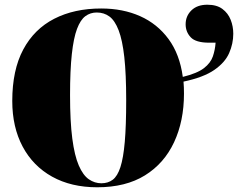

<svg xmlns="http://www.w3.org/2000/svg" viewBox="-20 -780 1009 814"><path d="M392 14Q282 14 201 -31Q120 -76 76 -158.5Q32 -241 32 -352Q32 -483 78.5 -570Q125 -657 210 -700.5Q295 -744 409 -744Q501 -744 574 -711.5Q647 -679 694.5 -614.5Q742 -550 755 -454Q816 -469 844.5 -491Q873 -513 882.5 -541Q892 -569 894 -599H867Q810 -599 788.5 -622Q767 -645 767 -677Q767 -712 791.5 -736Q816 -760 859 -760Q899 -760 923 -742Q947 -724 958 -696Q969 -668 969 -637Q969 -595 951.5 -555Q934 -515 888.5 -483.5Q843 -452 758 -434Q759 -422 759.5 -409.5Q760 -397 760 -383Q760 -267 718 -177Q676 -87 594.5 -36.5Q513 14 392 14ZM410 -3Q438 -3 458 -18Q478 -33 490.5 -71.5Q503 -110 509 -178.5Q515 -247 515 -355Q515 -466 507 -538Q499 -610 483 -651.5Q467 -693 444 -710Q421 -727 390 -727Q363 -727 342 -711.5Q321 -696 306.5 -657.5Q292 -619 284.5 -550.5Q277 -482 277 -377Q277 -265 286.5 -192.5Q296 -120 314 -78.5Q332 -37 356.5 -20Q381 -3 410 -3Z"/></svg>

Font: Display Black
Style: Regular
Weight: 900
Designer: Latin by Veronika Burian and Jose Scaglione. Greek by Irene Vlachou. Cyrillic by Vera Evstafieva.
Foundry: TypeTogether
Version: Version 3.002